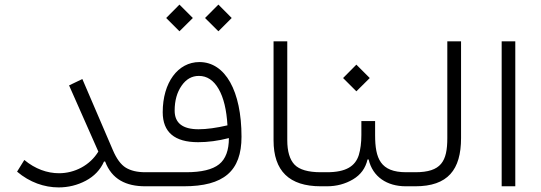

<svg xmlns="http://www.w3.org/2000/svg" viewBox="-20 -815 2367 840"><path d="M282.2 -441.4 410.2 -151.9C373.5 -91.3 306.2 -57.1 238.3 -57.1C187 -57.1 133.8 -75.7 86.4 -115.2L54.7 -64C109.9 -17.1 174.3 4.9 236.3 4.9C278.8 4.9 318.8 -4.9 355.5 -24.4C392.1 -43.9 418.9 -71.8 435.1 -108.4H439.9C469.2 -30.3 531.7 0 615.7 0H624V-61.5H615.7C580.1 -61.5 551.8 -68.4 530.3 -81.5C508.8 -94.7 489.7 -120.6 473.6 -158.7L340.3 -469.2Z M765.1 -678.2 823.7 -736.3 765.1 -794.9 707 -736.3ZM935.5 -678.2 993.7 -736.3 935.5 -794.9 877 -736.3ZM624 -61.5C615.7 -61.5 611.3 -51.3 611.3 -30.8C611.3 -10.3 615.7 0 624 0H783.7C959 0 1036.6 -66.4 1036.6 -216.8C1036.6 -416.5 965.8 -543.5 852.5 -543.5C758.3 -543.5 691.9 -453.6 691.9 -324.2C691.9 -236.8 743.7 -192.9 846.7 -192.9C889.2 -192.9 934.1 -198.7 981.4 -210.9C981.4 -157.7 967.3 -119.1 938.5 -96.2C909.7 -73.2 861.8 -61.5 794.4 -61.5ZM975.1 -266.6C926.8 -255.4 884.3 -249.5 848.6 -249.5C778.8 -249.5 744.1 -276.9 744.1 -331.1C744.1 -375 754.4 -411.1 774.4 -439.9C794.4 -468.8 819.3 -482.9 850.1 -482.9C885.7 -482.9 914.6 -463.9 936.5 -425.8C958.5 -387.7 971.2 -334.5 975.1 -266.6Z M1176.8 -201.2C1176.8 -66.9 1245.6 0 1383.3 0H1383.8V-61.5H1383.3C1328.1 -61.5 1289.6 -72.8 1268.6 -94.7C1247.6 -116.7 1236.8 -152.3 1236.8 -202.1V-634.3H1176.8Z M1621.1 -285.2H1561V-224.1C1561 -190.4 1557.1 -161.1 1549.8 -136.7C1534.2 -87.9 1494.1 -61.5 1410.2 -61.5H1383.8C1375.5 -61.5 1371.1 -51.3 1371.1 -30.8C1371.1 -10.3 1375.5 0 1383.8 0H1410.2C1452.6 0 1490.7 -10.3 1524.4 -30.3C1558.1 -50.3 1579.1 -79.1 1587.9 -117.2H1592.8C1610.4 -41.5 1672.9 0 1755.4 0H1796.9V-61.5H1757.3C1644 -61.5 1621.1 -121.6 1621.1 -224.1ZM1539.1 -415.5 1597.7 -473.6 1539.1 -532.2 1481 -473.6Z M1796.9 -61.5C1788.6 -61.5 1784.2 -51.3 1784.2 -30.8C1784.2 -10.3 1788.6 0 1796.9 0C1939 0 1997.1 -71.8 1997.1 -210.9V-634.3H1937V-210.9C1937 -108.9 1910.2 -61.5 1796.9 -61.5Z M2234.4 -634.3H2174.8V0H2234.4Z"/></svg>

Font: Estedad Light
Style: Regular
Weight: 300
Designer: Amin Abedi
Version: Version 7.3